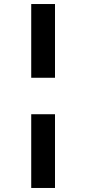

<svg xmlns="http://www.w3.org/2000/svg" viewBox="-20 -829 428 953"><path d="M253 -443H135V-809H253ZM253 104H135V-262H253Z"/></svg>

Font: Fira Sans Medium
Style: Regular
Weight: 500
Designer: bBox Type GmbH & Carrois Corporate GbR & Edenspiekermann AG
Foundry: bBox Type GmbH & Carrois Corporate GbR & Edenspiekermann AG
Version: Version 4.301